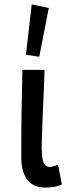

<svg xmlns="http://www.w3.org/2000/svg" viewBox="-20 -838 341 866"><path d="M185 8Q161 8 140.5 0.5Q120 -7 106 -23.5Q92 -40 84 -66.5Q76 -93 76 -128Q76 -269 77 -317.5Q78 -366 79 -417Q80 -468 81 -523H181Q180 -480 177.5 -428.5Q175 -377 173 -327.5Q171 -278 169.5 -236.5Q168 -195 168 -171Q169 -118 177.5 -102Q186 -86 204 -84Q213 -86 223 -88.5Q233 -91 242 -95L259 -6Q242 2 222 5Q202 8 185 8ZM200 -802 157 -582 97 -591 123 -818Z"/></svg>

Font: Rising Sun Medium
Style: Regular
Weight: 500
Designer: Matt McInerney, Pablo Impallari, Rodrigo Fuenzalida (Raleway font), Stephen Hutchings (Greek), Cristiano Sobral (main ch
Foundry: The Rising Sun Project Authors
Version: Version 4.327; ttfautohint (v1.8.4.7-5d5b-dirty)